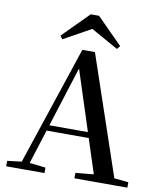

<svg xmlns="http://www.w3.org/2000/svg" viewBox="-100 -1031 935 1111"><g transform="rotate(10 367.5 -475.5)"><path d="M391 -951 542 -799 526 -780 331 -889H401L205 -780L191 -799L342 -951ZM13 0V-32L112 -44H130L238 -32V0ZM83 0 330 -740H404L655 0H534L319 -664H339L336 -650L130 0ZM193 -244 199 -277H510L516 -244ZM414 0V-32L549 -45H590L725 -32V0Z"/></g></svg>

Font: Noto Serif KR ExtraLight SemiBold
Style: Regular
Weight: 600
Version: Version 2.002-H1;hotconv 1.1.0;makeotfexe 2.6.0